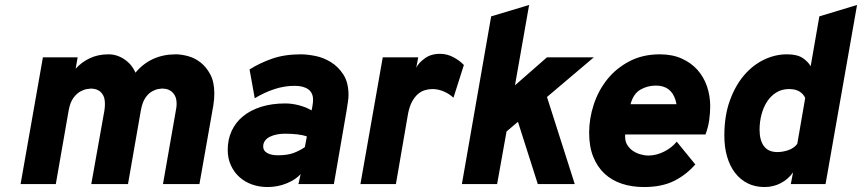

<svg xmlns="http://www.w3.org/2000/svg" viewBox="-20 -742 3475 774"><path d="M153 -511H293L285 -465Q308 -491 341.5 -507Q375 -523 417 -523Q452 -523 482 -502.5Q512 -482 526 -449Q588 -523 689 -523Q710 -523 737 -516Q764 -509 787.5 -491Q811 -473 827.5 -442.5Q844 -412 844 -365Q844 -354 843 -342Q842 -330 840 -317L784 0H637L689 -297Q692 -312 692 -322Q692 -345 684.5 -357.5Q677 -370 667.5 -376Q658 -382 649 -383.5Q640 -385 636 -385Q630 -385 618 -383Q606 -381 592 -373Q578 -365 566 -347.5Q554 -330 548 -298L496 0H348L401 -297Q402 -305 402.5 -310.5Q403 -316 403 -322Q403 -345 396 -357.5Q389 -370 379.5 -376Q370 -382 361 -383.5Q352 -385 348 -385Q343 -385 330.5 -383Q318 -381 303.5 -373Q289 -365 276 -347.5Q263 -330 257 -298L205 0H63Z M1192 -40Q1172 -18 1136 -3Q1100 12 1058 12Q1026 12 997 2Q968 -8 946 -27.5Q924 -47 911 -75Q898 -103 898 -138Q898 -180 914 -214.5Q930 -249 960 -273.5Q990 -298 1033 -311.5Q1076 -325 1130 -325Q1157 -325 1185.5 -317.5Q1214 -310 1236 -297L1239 -311Q1241 -322 1241.5 -329Q1242 -336 1242 -340Q1242 -368 1222.5 -382Q1203 -396 1168 -396Q1126 -396 1085.5 -382.5Q1045 -369 1007 -346L986 -462Q1027 -488 1077 -505.5Q1127 -523 1193 -523Q1218 -523 1251 -516.5Q1284 -510 1314 -491.5Q1344 -473 1364.5 -441Q1385 -409 1385 -358Q1385 -347 1382.5 -331Q1380 -315 1377 -295L1326 0H1183ZM1100 -116Q1139 -116 1164 -125.5Q1189 -135 1209 -149L1217 -192Q1200 -198 1177.5 -200.5Q1155 -203 1128 -203Q1112 -203 1096.5 -200Q1081 -197 1068.5 -191Q1056 -185 1048.5 -175Q1041 -165 1041 -151Q1041 -134 1057.5 -125Q1074 -116 1100 -116Z M1523 -511H1666L1658 -469Q1667 -488 1692 -506.5Q1717 -525 1754 -525Q1782 -525 1807.5 -511.5Q1833 -498 1850 -480L1808 -348Q1791 -364 1768.5 -373.5Q1746 -383 1723 -383Q1708 -383 1693 -378.5Q1678 -374 1665 -363Q1652 -352 1641.5 -333Q1631 -314 1625 -284L1576 0H1433Z M2297 0H2148L2068 -251L2022 -212L1984 0H1842L1960 -676L2113 -722L2056 -398L2185 -511H2374L2185 -351Z M2576 12Q2527 12 2486.5 -1.5Q2446 -15 2417 -42Q2388 -69 2371.5 -110Q2355 -151 2355 -207Q2355 -264 2373.5 -320.5Q2392 -377 2428 -422Q2464 -467 2517.5 -495Q2571 -523 2640 -523Q2690 -523 2728 -506Q2766 -489 2791.5 -460.5Q2817 -432 2830 -394Q2843 -356 2843 -314Q2843 -287 2839 -258Q2835 -229 2824 -200H2500V-191Q2500 -172 2508.5 -158Q2517 -144 2530.5 -134.5Q2544 -125 2561 -120Q2578 -115 2594 -115Q2626 -115 2657.5 -131Q2689 -147 2708 -171L2783 -79Q2745 -36 2696 -12Q2647 12 2576 12ZM2707 -322Q2706 -327 2705 -331Q2704 -335 2703 -339Q2685 -397 2624 -397Q2590 -397 2561.5 -380.5Q2533 -364 2522 -322Z M3062 12Q3024 12 2994 -3Q2964 -18 2943 -45.5Q2922 -73 2911 -111Q2900 -149 2900 -195Q2900 -275 2922 -336Q2944 -397 2979.5 -438.5Q3015 -480 3060 -501.5Q3105 -523 3152 -523Q3194 -523 3216 -508Q3238 -493 3248 -475L3283 -676L3435 -722L3308 0H3168L3177 -47Q3157 -19 3127 -3.5Q3097 12 3062 12ZM3114 -129Q3135 -129 3157.5 -136.5Q3180 -144 3194 -162L3226 -347Q3219 -363 3203 -373Q3187 -383 3161 -383Q3132 -383 3110 -369.5Q3088 -356 3073 -333.5Q3058 -311 3050 -281Q3042 -251 3042 -219Q3042 -177 3059.5 -153Q3077 -129 3114 -129Z"/></svg>

Font: Overpass Heavy
Style: Italic
Weight: 900
Italic angle: -10°
Designer: Delve Withrington, Dave Bailey
Foundry: Delve Fonts
Version: Version 3.000;DELV;Overpass